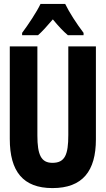

<svg xmlns="http://www.w3.org/2000/svg" viewBox="-20 -951 540 981"><path d="M93 -783V-771H174C194 -788 221 -818 250 -852C278 -818 303 -791 327 -771H407V-783C370 -832 335 -886 313 -931H187C169 -892 123 -823 93 -783ZM248 10C402 10 470 -77 470 -239V-714H329V-261C329 -161 312 -119 248 -119C190 -119 171 -160 171 -259V-714H30V-241C30 -75 98 10 248 10Z"/></svg>

Font: Noto Sans Mono ExtraCondensed ExtraBold
Style: Regular
Weight: 800
Width: 2
Designer: Monotype Design Team
Foundry: Monotype Imaging Inc.
Version: Version 2.014